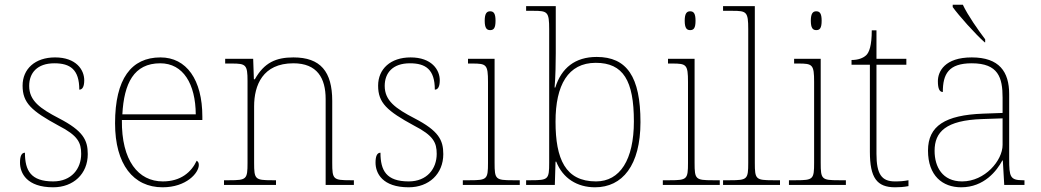

<svg xmlns="http://www.w3.org/2000/svg" viewBox="-20 -786 4425 816"><path d="M206 10C292 10 353 -47 353 -131C353 -191 333 -230 231 -283C150 -325 104 -358 104 -421C104 -476 138 -517 211 -517C278 -517 317 -491 317 -405C331 -405 338 -419 338 -445C338 -489 304 -542 214 -542C129 -542 76 -493 76 -422C76 -349 113 -315 229 -252C311 -210 325 -180 325 -132C325 -69 284 -15 206 -15C111 -15 86 -61 86 -137C72 -137 65 -123 65 -95C65 -50 94 10 206 10Z M671 10C772 10 825 -51 825 -85C825 -94 822 -99 816 -103C793 -54 748 -15 672 -15C568 -15 496 -103 498 -276H840V-290C840 -448 772 -542 662 -542C538 -542 469 -451 469 -262C469 -87 547 10 671 10ZM812 -300H500C507 -432 549 -517 661 -517C759 -517 811 -429 812 -300Z M932 0H1153V-20H1137C1064 -20 1060 -24 1060 -94V-334C1060 -423 1096 -517 1227 -517C1328 -517 1364 -454 1364 -365V0H1484V-20H1469C1396 -20 1392 -24 1392 -94V-357C1392 -482 1342 -542 1227 -542C1153 -542 1103 -520 1063 -449H1059L1056 -536H937V-516H965C1025 -516 1032 -511 1032 -442V-94C1032 -24 1028 -20 955 -20H932Z M1717 10C1803 10 1864 -47 1864 -131C1864 -191 1844 -230 1742 -283C1661 -325 1615 -358 1615 -421C1615 -476 1649 -517 1722 -517C1789 -517 1828 -491 1828 -405C1842 -405 1849 -419 1849 -445C1849 -489 1815 -542 1725 -542C1640 -542 1587 -493 1587 -422C1587 -349 1624 -315 1740 -252C1822 -210 1836 -180 1836 -132C1836 -69 1795 -15 1717 -15C1622 -15 1597 -61 1597 -137C1583 -137 1576 -123 1576 -95C1576 -50 1605 10 1717 10Z M2063 -658C2078 -658 2086 -666 2086 -698C2086 -729 2078 -738 2063 -738C2049 -738 2040 -729 2040 -698C2040 -666 2049 -658 2063 -658ZM1947 0H2189V-20H2159C2086 -20 2082 -24 2082 -94V-536H1969V-516H1987C2047 -516 2054 -512 2054 -438V-94C2054 -24 2050 -20 1977 -20H1947Z M2509 10C2625 10 2702 -83 2702 -267C2702 -460 2644 -544 2516 -544C2424 -544 2366 -497 2340 -414H2337C2341 -459 2342 -522 2342 -560V-760H2216V-740H2247C2307 -740 2314 -736 2314 -662V-94C2314 -24 2310 -20 2237 -20H2216V0H2338L2341 -99H2344C2372 -28 2433 10 2509 10ZM2513 -15C2383 -15 2341 -110 2341 -269C2341 -424 2394 -519 2512 -519C2629 -519 2674 -443 2674 -270C2674 -107 2615 -15 2513 -15Z M2913 -658C2928 -658 2936 -666 2936 -698C2936 -729 2928 -738 2913 -738C2899 -738 2890 -729 2890 -698C2890 -666 2899 -658 2913 -658ZM2797 0H3039V-20H3009C2936 -20 2932 -24 2932 -94V-536H2819V-516H2837C2897 -516 2904 -512 2904 -438V-94C2904 -24 2900 -20 2827 -20H2797Z M3053 0H3295V-20H3265C3192 -20 3188 -24 3188 -94V-760H3053V-740H3093C3153 -740 3160 -736 3160 -662V-94C3160 -24 3156 -20 3083 -20H3053Z M3449 -658C3464 -658 3472 -666 3472 -698C3472 -729 3464 -738 3449 -738C3435 -738 3426 -729 3426 -698C3426 -666 3435 -658 3449 -658ZM3333 0H3575V-20H3545C3472 -20 3468 -24 3468 -94V-536H3355V-516H3373C3433 -516 3440 -512 3440 -438V-94C3440 -24 3436 -20 3363 -20H3333Z M3784 10C3802 10 3820 9 3841 5V-20C3820 -16 3805 -15 3783 -15C3727 -15 3705 -46 3705 -132V-511H3832V-536H3705V-657H3685C3685 -592 3674 -563 3661 -551C3648 -539 3627 -531 3599 -531V-511H3677V-141C3677 -30 3707 10 3784 10Z M4165 -606H4167V-619C4138 -657 4093 -721 4072 -766H4029V-756C4054 -721 4124 -642 4165 -606ZM4065 10C4163 10 4217 -61 4240 -104H4242L4248 0H4334V-20H4327C4273 -20 4269 -35 4269 -110V-386C4269 -481 4227 -542 4110 -542C3995 -542 3966 -482 3966 -441C3966 -409 3973 -395 3987 -395C3987 -471 4011 -517 4110 -517C4223 -517 4241 -456 4241 -371V-306L4158 -303C3997 -297 3924 -251 3924 -146C3924 -39 3986 10 4065 10ZM4069 -15C3985 -15 3952 -77 3952 -145C3952 -225 3999 -275 4155 -280L4241 -283V-170C4241 -104 4166 -15 4069 -15Z"/></svg>

Font: Noto Serif Sinhala Thin
Style: Regular
Weight: 100
Designer: Jelle Bosma - Monotype Design Team
Foundry: Monotype Imaging Inc.
Version: Version 2.007